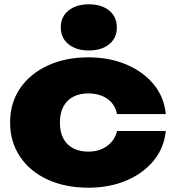

<svg xmlns="http://www.w3.org/2000/svg" viewBox="-20 -857 814 894"><path d="M752 -247Q744 -168 695 -108.5Q646 -49 567.5 -16Q489 17 391 17Q284 17 201.5 -21Q119 -59 73 -128Q27 -197 27 -286Q27 -377 73 -445Q119 -513 201.5 -551.5Q284 -590 391 -590Q489 -590 567.5 -557Q646 -524 695 -465Q744 -406 752 -326H525Q515 -373 479 -397.5Q443 -422 391 -422Q351 -422 321 -406.5Q291 -391 275 -360.5Q259 -330 259 -286Q259 -242 275 -212Q291 -182 321 -166.5Q351 -151 391 -151Q443 -151 479 -177.5Q515 -204 525 -247ZM393 -622Q335 -622 299 -651Q263 -680 263 -729Q263 -779 299 -808Q335 -837 393 -837Q453 -837 488.5 -808Q524 -779 524 -729Q524 -680 488.5 -651Q453 -622 393 -622Z"/></svg>

Font: Unbounded ExtraBold
Style: Regular
Weight: 800
Designer: Luke Prowse, Jean-Baptiste Morizot, Fátima Lázaro, Florian Runge
Foundry: NaN
Version: Version 1.701;gftools[0.9.28.dev5+ged2979d]